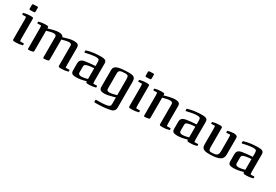

<svg xmlns="http://www.w3.org/2000/svg" viewBox="65 -1901 4767 3320"><g transform="rotate(30 2448.5 -241.5)"><path d="M90 -596 168 -599Q181 -601 184.5 -607Q188 -613 188 -630V-681Q190 -715 172 -713L94 -710Q81 -708 77.5 -702Q74 -696 74 -679V-628Q72 -594 90 -596ZM292 -23Q292 -35 288 -42H218Q208 -42 208 -95V-471Q209 -492 205.5 -500.5Q202 -509 190 -511.5Q178 -514 148 -514Q79 -514 13 -495Q10 -486 10 -478Q10 -466 14 -459L83 -461Q94 -461 94 -406V-30Q93 -9 96.5 -0.5Q100 8 112 10.5Q124 13 154 13Q223 13 289 -6Q292 -15 292 -23Z M645 -454Q701 -454 701 -413V-4Q701 13 718 13Q761 13 799 2Q815 -4 815 -18V-425Q913 -454 950 -454Q1006 -454 1006 -413V-30Q1005 -9 1008.5 -0.5Q1012 8 1024 10.5Q1036 13 1066 13Q1135 13 1201 -6L1202 -12Q1204 -20 1204 -23Q1204 -31 1200 -42L1131 -40Q1123 -40 1122 -50Q1120 -62 1120 -95V-438Q1120 -479 1097 -496.5Q1074 -514 1019 -514Q991 -514 953 -508Q941 -505 883 -490Q833 -477 810 -469Q795 -514 719 -514Q679 -514 628 -503Q583 -493 510 -471Q511 -492 507.5 -500.5Q504 -509 492 -511.5Q480 -514 450 -514Q381 -514 315 -495Q312 -486 312 -478Q312 -466 316 -459L385 -461Q396 -461 396 -406V-4Q396 13 413 13Q456 13 494 2Q510 -4 510 -18V-425Q606 -454 645 -454Z M1754 -23Q1754 -35 1750 -42L1681 -40Q1670 -40 1670 -95V-441Q1670 -480 1645.5 -497Q1621 -514 1567 -514Q1400 -514 1273 -474Q1269 -467 1269 -454Q1269 -441 1274 -429Q1297 -436 1370 -450Q1454 -464 1482 -464Q1527 -464 1541.5 -452Q1556 -440 1556 -402V-324Q1456 -319 1345 -302Q1299 -292 1278 -268.5Q1257 -245 1257 -203V-63Q1257 -21 1280 -4Q1303 13 1358 13Q1441 13 1556 -20Q1556 -5 1560 1.5Q1564 8 1576.5 10.5Q1589 13 1616 13Q1687 13 1751 -6Q1754 -15 1754 -23ZM1434 -43Q1371 -43 1371 -88V-199Q1371 -234 1384 -244Q1402 -259 1452 -268Q1501 -277 1556 -279V-65Q1481 -43 1434 -43Z M2159 204Q2204 195 2225.5 171Q2247 147 2247 105V-406Q2247 -449 2235 -472Q2223 -495 2195.5 -504.5Q2168 -514 2117 -514Q1964 -514 1893 -490Q1823 -465 1823 -403V-63Q1823 -22 1846 -4.5Q1869 13 1924 13Q1966 13 2006 3Q2041 -5 2090 -18L2133 -30V97Q2133 118 2129.5 128Q2126 138 2114 148Q2100 159 2068 165Q2004 178 1850 178Q1846 187 1846 204Q1846 214 1855 230Q2034 231 2159 204ZM1963 -456Q1988 -472 2075 -472Q2108 -472 2120.5 -455.5Q2133 -439 2133 -394V-75Q2037 -47 1993 -47Q1937 -47 1937 -88V-399Q1936 -439 1963 -456Z M2407 -596 2485 -599Q2498 -601 2501.5 -607Q2505 -613 2505 -630V-681Q2507 -715 2489 -713L2411 -710Q2398 -708 2394.5 -702Q2391 -696 2391 -679V-628Q2389 -594 2407 -596ZM2609 -23Q2609 -35 2605 -42H2535Q2525 -42 2525 -95V-471Q2526 -492 2522.5 -500.5Q2519 -509 2507 -511.5Q2495 -514 2465 -514Q2396 -514 2330 -495Q2327 -486 2327 -478Q2327 -466 2331 -459L2400 -461Q2411 -461 2411 -406V-30Q2410 -9 2413.5 -0.5Q2417 8 2429 10.5Q2441 13 2471 13Q2540 13 2606 -6Q2609 -15 2609 -23Z M2969 -454Q3025 -454 3025 -413V-30Q3024 -9 3027.5 -0.5Q3031 8 3043 10.5Q3055 13 3085 13Q3154 13 3220 -6Q3223 -15 3223 -23Q3223 -35 3219 -42L3150 -40Q3139 -40 3139 -95V-438Q3139 -479 3116 -496.5Q3093 -514 3038 -514Q3028 -514 3004 -512Q2964 -507 2936 -500Q2913 -495 2914 -495Q2899 -492 2864 -482L2827 -471Q2828 -492 2824.5 -500.5Q2821 -509 2809 -511.5Q2797 -514 2767 -514Q2698 -514 2632 -495Q2629 -486 2629 -478Q2629 -466 2633 -459L2702 -461Q2713 -461 2713 -406V-4Q2713 13 2730 13Q2773 13 2811 2Q2827 -4 2827 -18V-426Q2924 -454 2969 -454Z M3773 -23Q3773 -35 3769 -42L3700 -40Q3689 -40 3689 -95V-441Q3689 -480 3664.5 -497Q3640 -514 3586 -514Q3419 -514 3292 -474Q3288 -467 3288 -454Q3288 -441 3293 -429Q3316 -436 3389 -450Q3473 -464 3501 -464Q3546 -464 3560.5 -452Q3575 -440 3575 -402V-324Q3475 -319 3364 -302Q3318 -292 3297 -268.5Q3276 -245 3276 -203V-63Q3276 -21 3299 -4Q3322 13 3377 13Q3460 13 3575 -20Q3575 -5 3579 1.5Q3583 8 3595.5 10.5Q3608 13 3635 13Q3706 13 3770 -6Q3773 -15 3773 -23ZM3453 -43Q3390 -43 3390 -88V-199Q3390 -234 3403 -244Q3421 -259 3471 -268Q3520 -277 3575 -279V-65Q3500 -43 3453 -43Z M3867 -406V-97Q3867 -65 3874.5 -44.5Q3882 -24 3900 -12Q3917 1 3945.5 6.5Q3974 12 4019 12Q4163 12 4225 -22Q4257 -39 4271.5 -65.5Q4286 -92 4286 -129V-438Q4286 -460 4284.5 -472Q4283 -484 4276 -493Q4259 -513 4208 -513Q4154 -513 4089 -494Q4088 -488 4088 -481Q4088 -467 4094 -453Q4126 -461 4155 -461Q4166 -461 4169 -451Q4172 -441 4172 -413V-133Q4172 -88 4157.5 -66.5Q4143 -45 4114 -38Q4085 -31 4030 -31Q4002 -31 3991.5 -48Q3981 -65 3981 -108V-471Q3981 -491 3980 -496Q3977 -510 3954 -513Q3946 -514 3921 -514Q3850 -514 3786 -495Q3783 -486 3783 -478Q3783 -466 3787 -459L3856 -461Q3867 -461 3867 -406Z M4894 -23Q4894 -35 4890 -42L4821 -40Q4810 -40 4810 -95V-441Q4810 -480 4785.5 -497Q4761 -514 4707 -514Q4540 -514 4413 -474Q4409 -467 4409 -454Q4409 -441 4414 -429Q4437 -436 4510 -450Q4594 -464 4622 -464Q4667 -464 4681.5 -452Q4696 -440 4696 -402V-324Q4596 -319 4485 -302Q4439 -292 4418 -268.5Q4397 -245 4397 -203V-63Q4397 -21 4420 -4Q4443 13 4498 13Q4581 13 4696 -20Q4696 -5 4700 1.5Q4704 8 4716.5 10.5Q4729 13 4756 13Q4827 13 4891 -6Q4894 -15 4894 -23ZM4574 -43Q4511 -43 4511 -88V-199Q4511 -234 4524 -244Q4542 -259 4592 -268Q4641 -277 4696 -279V-65Q4621 -43 4574 -43Z"/></g></svg>

Font: Federant
Style: Regular
Weight: 400
Designer: Olexa M. Volochay, Alexei Vanyashin, Otto Ludwig Naegele
Foundry: Cyreal (www.cyreal.org)
Version: Version 1.011; ttfautohint (v1.4.1)